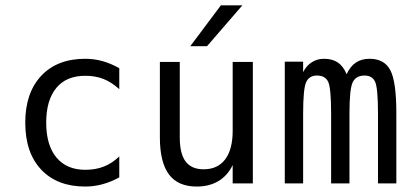

<svg xmlns="http://www.w3.org/2000/svg" viewBox="-20 -684 1540 716"><path d="M424.8 -22.5Q394.5 -5.9 362.8 2.9Q331.1 11.7 297.9 11.7Q193.4 11.7 133.8 -51.3Q74.2 -114.3 74.2 -226.6Q74.2 -337.9 133.8 -401.4Q193.4 -464.8 297.9 -464.8Q331.1 -464.8 362.3 -456.1Q393.6 -447.3 424.8 -429.7V-351.6Q395.5 -377.9 365.7 -389.6Q335.9 -401.4 297.9 -401.4Q227.5 -401.4 189.9 -356Q152.3 -310.5 152.3 -226.6Q152.3 -142.6 190.4 -96.7Q228.5 -50.8 297.9 -50.8Q336.9 -50.8 367.7 -63Q398.4 -75.2 424.8 -100.6Z M576.2 -171.9V-453.1H650.4V-171.9Q650.4 -110.4 672.4 -81.5Q694.3 -52.7 739.3 -52.7Q792 -52.7 819.8 -89.8Q847.7 -127 847.7 -196.3V-453.1H922.9V0H847.7V-68.4Q828.1 -28.3 793.9 -8.3Q759.8 11.7 713.9 11.7Q643.6 11.7 609.9 -33.7Q576.2 -79.1 576.2 -171.9ZM803.7 -664.1H883.8L752 -511.7H689.5Z M1272.5 -407.2Q1286.1 -436.5 1307.1 -450.7Q1328.1 -464.8 1358.4 -464.8Q1413.1 -464.8 1435.5 -422.4Q1458 -379.9 1458 -262.7V0H1389.6V-259.8Q1389.6 -355.5 1378.9 -378.9Q1368.2 -402.3 1339.8 -402.3Q1307.6 -402.3 1295.4 -377.4Q1283.2 -352.5 1283.2 -259.8V0H1214.8V-259.8Q1214.8 -356.4 1203.6 -379.4Q1192.4 -402.3 1162.1 -402.3Q1132.8 -402.3 1121.6 -377.4Q1110.4 -352.5 1110.4 -259.8V0H1042V-454.1H1110.4V-415Q1123 -439.5 1143.1 -452.1Q1163.1 -464.8 1188.5 -464.8Q1219.7 -464.8 1240.2 -450.7Q1260.7 -436.5 1272.5 -407.2Z"/></svg>

Font: BabelStone Marchen
Style: Regular
Weight: 400
Designer: Andrew West
Foundry: Andrew West
Version: Version 9.003 2021-11-11